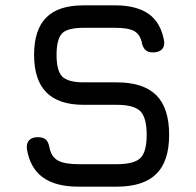

<svg xmlns="http://www.w3.org/2000/svg" viewBox="-20 -698 732 718"><path d="M417.5 0C417.5 0 417.5 0 417.5 0C483.5 0 532.5 -16 564.5 -47.5C596.5 -79 612.5 -127.5 612.5 -194C612.5 -194 612.5 -194 612.5 -194C612.5 -260.5 596.5 -310 564.5 -342C532 -374 483 -390 417.5 -390C417.5 -390 293.5 -390 293.5 -390C293.5 -390 293.5 -390 293.5 -390C253.5 -390 226.5 -397.5 212.5 -412C198.5 -426.5 191.5 -453.5 191.5 -493C191.5 -493 191.5 -493 191.5 -493C191.5 -532 198.5 -558.5 212 -573C225.5 -587 252.5 -594 292.5 -594C292.5 -594 411.5 -594 411.5 -594C411.5 -594 411.5 -594 411.5 -594C441.5 -594 464 -590.5 479 -583.5C494 -576 504 -562.5 509.5 -543C509.5 -543 509.5 -543 509.5 -543C511.5 -529.5 516 -519.5 522.5 -512.5C529 -505.5 539 -502 552.5 -502C552.5 -502 552.5 -502 552.5 -502C567 -502 578 -506 585.5 -513.5C593 -521 595.5 -531.5 593.5 -546C593.5 -546 593.5 -546 593.5 -546C585.5 -590.5 566.5 -624 536.5 -645.5C506 -667 464.5 -678 411.5 -678C411.5 -678 292.5 -678 292.5 -678C292.5 -678 292.5 -678 292.5 -678C229.5 -678 183 -663 153 -632.5C122.5 -602 107.5 -555.5 107.5 -493C107.5 -493 107.5 -493 107.5 -493C107.5 -430 123 -383 153.5 -352.5C184 -321.5 230.5 -306 293.5 -306C293.5 -306 417.5 -306 417.5 -306C417.5 -306 417.5 -306 417.5 -306C459.5 -306 488.5 -298 504.5 -282.5C520.5 -266.5 528.5 -237 528.5 -194C528.5 -194 528.5 -194 528.5 -194C528.5 -151.5 521 -123 505.5 -107.5C490 -92 460.5 -84 417.5 -84C417.5 -84 273.5 -84 273.5 -84C273.5 -84 273.5 -84 273.5 -84C239.5 -84 214.5 -88.5 198 -97C181.5 -105.5 170.5 -121 165.5 -144C165.5 -144 165.5 -144 165.5 -144C163 -158 159 -168.5 152.5 -175C146 -181.5 135.5 -185 121.5 -185C121.5 -185 121.5 -185 121.5 -185C107.5 -185 97 -181.5 89.5 -174C82 -166.5 79 -155.5 80.5 -141C80.5 -141 80.5 -141 80.5 -141C88.5 -93 108.5 -57.5 140.5 -34.5C172 -11.5 216.5 0 273.5 0C273.5 0 417.5 0 417.5 0Z"/></svg>

Font: Jura-Fortis-Bold
Style: Bold
Weight: 500
Designer: Daniel Johnson, Alexei Vanyashin, Mirko Velimirovic
Foundry: Daniel Johnson
Version: ""